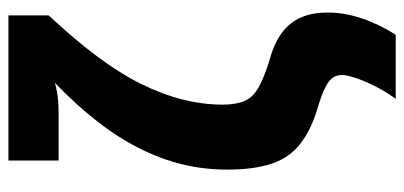

<svg xmlns="http://www.w3.org/2000/svg" viewBox="-278 -522 982 467"><g transform="rotate(-90 213.5 -289.0)"><path d="M416 17Q416 57 402 99Q388 141 362 182H206Q223 159 236 133.5Q249 108 256.5 85.5Q264 63 264 52Q264 39 258 29.5Q252 20 233.5 10.5Q215 1 177 -10Q127 -26 95 -51.5Q63 -77 48.5 -119.5Q34 -162 34 -228Q34 -284 46.5 -336Q59 -388 85 -440Q111 -492 150.5 -543Q190 -594 245 -647Q235 -644 223.5 -642Q212 -640 199.5 -639Q187 -638 175 -638H56V-760H409V-662Q351 -600 309.5 -544.5Q268 -489 242.5 -437.5Q217 -386 204.5 -336.5Q192 -287 192 -239Q192 -206 201 -185.5Q210 -165 234 -151.5Q258 -138 300 -125Q341 -114 366.5 -95Q392 -76 404 -48.5Q416 -21 416 17Z"/></g></svg>

Font: Noto Sans Display Condensed ExtraBold
Style: Regular
Weight: 800
Width: 3
Designer: Monotype Design Team
Foundry: Monotype Imaging Inc.
Version: Version 2.003